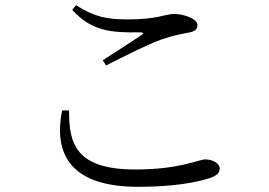

<svg xmlns="http://www.w3.org/2000/svg" viewBox="-20 -721 1040 742"><path d="M259 -683C333 -602 405 -594 522 -596C536 -595 537 -592 526 -585C490 -561 427 -520 377 -488L390 -468C459 -503 550 -549 600 -567C650 -585 680 -589 708 -595C733 -599 743 -607 743 -625C743 -648 691 -667 654 -667C615 -667 592 -646 473 -646C395 -646 345 -655 274 -701ZM247 -294C246 -167 272 -66 503 -66C676 -66 747 -105 774 -105C799 -105 829 -91 829 -70C829 -52 818 -42 788 -32C742 -17 653 1 514 1C260 1 185 -118 220 -294Z"/></svg>

Font: Noto Serif CJK TC
Style: Regular
Weight: 400
Designer: Ryoko NISHIZUKA 西塚涼子 (kana & ideographs); Frank Grießhammer (Latin, Greek & Cyrillic); Wenlong ZHANG 张文龙 (bopomofo); San
Foundry: Adobe
Version: Version 2.001;hotconv 1.1.0;makeotfexe 2.6.0